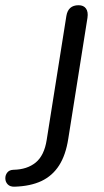

<svg xmlns="http://www.w3.org/2000/svg" viewBox="-138 -513 394 724"><path d="M-83.1 191Q-100.1 191.5 -108.9 182.2Q-117.7 173 -117.9 160Q-118.2 147.1 -110.4 137.4Q-102.6 127.6 -87 127.2Q-35.4 126.2 -3.2 99.7Q28.9 73.1 38 15L112.3 -453Q119 -493.3 158.3 -493.3Q177.3 -493.3 186.2 -480.9Q195.2 -468.5 191.8 -445.7L119.4 10.5Q109.9 71.7 84.9 110.7Q59.9 149.8 18.6 169.5Q-22.7 189.1 -83.1 191Z"/></svg>

Font: Nunito Variable Extra Light
Style: Italic
Weight: 200
Italic angle: -9°
Designer: Vernon Adams
Foundry: Vernon Adams
Version: Version 3.602